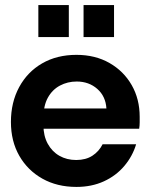

<svg xmlns="http://www.w3.org/2000/svg" viewBox="-20 -724 597 756"><path d="M281 12Q205 12 147 -20.5Q89 -53 56 -110.5Q23 -168 23 -244Q23 -321 55.5 -381Q88 -441 146 -474.5Q204 -508 281 -508Q355 -508 411 -476Q467 -444 498.5 -389Q530 -334 530 -264Q530 -254 530 -242Q530 -230 528 -217H117V-297H399Q396 -345 363 -374Q330 -403 282 -403Q246 -403 216 -387Q186 -371 168.5 -339.5Q151 -308 151 -259V-231Q151 -189 168 -158Q185 -127 214 -110.5Q243 -94 280 -94Q318 -94 344 -111Q370 -128 384 -156H516Q502 -109 469.5 -70.5Q437 -32 389 -10Q341 12 281 12ZM309 -578V-704H429V-578ZM131 -578V-704H251V-578Z"/></svg>

Font: Host Grotesk Light
Style: Bold
Weight: 700
Version: Version 1.003